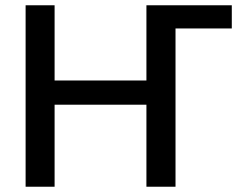

<svg xmlns="http://www.w3.org/2000/svg" viewBox="-20 -708 919 728"><path d="M187 -311V0H77.1V-688H187V-402.8H535.2V-688H858.9V-600.1H645.5V0H535.2V-311Z"/></svg>

Font: Arimo Medium
Style: Regular
Weight: 500
Designer: Steve Matteson
Foundry: Monotype Imaging Inc.
Version: Version 1.33